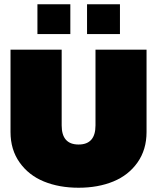

<svg xmlns="http://www.w3.org/2000/svg" viewBox="-20 -879 744 909"><path d="M157.2 -717.8V-858.9H313V-717.8ZM392.1 -717.8V-858.9H547.9V-717.8ZM29.8 -253.9V-644H272V-285.2Q272 -194.8 352.1 -194.8Q432.1 -194.8 432.1 -285.2V-644H673.8V-253.9Q673.8 -170.4 631.1 -109.9Q588.4 -49.3 516.4 -19.8Q444.3 9.8 352.1 9.8Q259.8 9.8 187.7 -19.8Q115.7 -49.3 72.8 -109.9Q29.8 -170.4 29.8 -253.9Z"/></svg>

Font: Kanit Black
Style: Regular
Weight: 900
Designer: Katatrad Team
Foundry: CadsonDemak
Version: Version 1.000;PS 001.000;hotconv 1.0.88;makeotf.lib2.5.64775